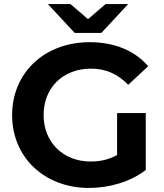

<svg xmlns="http://www.w3.org/2000/svg" viewBox="-20 -920 811 951"><path d="M560 -360V-152C518 -129 475 -120 429 -120C292 -120 196 -216 196 -350C196 -486 292 -580 431 -580C503 -580 563 -554 615 -500L714 -592C647 -670 546 -711 424 -711C201 -711 40 -560 40 -350C40 -140 201 11 421 11C520 11 626 -19 702 -78V-360ZM615 -900H503L416 -825L329 -900H217L350 -757H482Z"/></svg>

Font: Montserrat-Alt1
Style: Bold
Weight: 700
Designer: Differentunic
Foundry: Differentunic
Version: Version 7.222